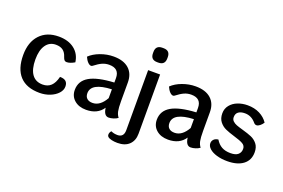

<svg xmlns="http://www.w3.org/2000/svg" viewBox="-123 -1215 2712 1837"><g transform="rotate(20 1233.0 -296.5)"><path d="M33 -278Q33 -409 103 -484.5Q173 -560 295 -560Q392 -560 453.5 -512.5Q515 -465 526 -382Q480 -355 446 -355Q432 -355 423.5 -363.5Q415 -372 408 -393Q395 -436 367.5 -456.5Q340 -477 295 -477Q230 -477 193.5 -424.5Q157 -372 157 -278Q157 -178 194.5 -126.5Q232 -75 303 -75Q355 -75 387.5 -105.5Q420 -136 436 -201Q477 -201 496.5 -183.5Q516 -166 516 -131Q516 -94 486.5 -61.5Q457 -29 408 -9.5Q359 10 303 10Q170 10 101.5 -63.5Q33 -137 33 -278Z M1097 -24Q1080 -11 1053.5 -2.5Q1027 6 1005 6Q957 6 947 -73Q892 10 776 10Q702 10 656.5 -29.5Q611 -69 611 -133Q611 -224 692 -271.5Q773 -319 943 -328V-373Q943 -471 840 -471Q803 -471 770 -456.5Q737 -442 692 -407Q685 -402 678 -402Q662 -402 644 -420.5Q626 -439 612 -471Q653 -511 719 -535.5Q785 -560 853 -560Q954 -560 1009 -511Q1064 -462 1064 -373V-184Q1064 -114 1071 -81Q1078 -48 1097 -24ZM943 -169V-259Q735 -250 735 -144Q735 -110 755 -91.5Q775 -73 812 -73Q889 -73 943 -169Z M1067 180Q1059 172 1059 159Q1059 146 1065 134.5Q1071 123 1077 120Q1103 134 1143 134Q1173 134 1189.5 116Q1206 98 1206 62V-550H1328V53Q1328 123 1286 164Q1244 205 1167 205Q1134 205 1106.5 198.5Q1079 192 1067 180ZM1194 -718V-731Q1194 -798 1261 -798H1273Q1340 -798 1340 -731V-718Q1340 -651 1273 -651H1261Q1194 -651 1194 -718Z M1932 -24Q1915 -11 1888.5 -2.5Q1862 6 1840 6Q1792 6 1782 -73Q1727 10 1611 10Q1537 10 1491.5 -29.5Q1446 -69 1446 -133Q1446 -224 1527 -271.5Q1608 -319 1778 -328V-373Q1778 -471 1675 -471Q1638 -471 1605 -456.5Q1572 -442 1527 -407Q1520 -402 1513 -402Q1497 -402 1479 -420.5Q1461 -439 1447 -471Q1488 -511 1554 -535.5Q1620 -560 1688 -560Q1789 -560 1844 -511Q1899 -462 1899 -373V-184Q1899 -114 1906 -81Q1913 -48 1932 -24ZM1778 -169V-259Q1570 -250 1570 -144Q1570 -110 1590 -91.5Q1610 -73 1647 -73Q1724 -73 1778 -169Z M2004 -97Q2004 -120 2020 -136.5Q2036 -153 2065 -156Q2090 -114 2126.5 -93.5Q2163 -73 2217 -73Q2269 -73 2293.5 -94.5Q2318 -116 2318 -152Q2318 -185 2288.5 -202Q2259 -219 2197 -237Q2140 -254 2103 -270.5Q2066 -287 2040 -320Q2014 -353 2014 -405Q2014 -453 2042.5 -488.5Q2071 -524 2117.5 -542Q2164 -560 2217 -560Q2287 -560 2340.5 -533Q2394 -506 2425 -459Q2412 -438 2393.5 -423.5Q2375 -409 2360 -409Q2343 -409 2331 -424Q2285 -479 2219 -479Q2177 -479 2153 -461.5Q2129 -444 2129 -408Q2129 -384 2145 -368.5Q2161 -353 2184.5 -344Q2208 -335 2251 -323Q2308 -307 2344.5 -291.5Q2381 -276 2407 -244Q2433 -212 2433 -159Q2433 -79 2375 -34.5Q2317 10 2213 10Q2154 10 2106.5 -4Q2059 -18 2031.5 -42.5Q2004 -67 2004 -97Z"/></g></svg>

Font: Krub SemiBold
Style: Regular
Weight: 600
Version: Version 1.000; ttfautohint (v1.6)